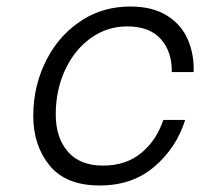

<svg xmlns="http://www.w3.org/2000/svg" viewBox="-20 -562 614 589"><path d="M82 -207Q82 -231 85 -255Q94 -330 132 -395.5Q170 -461 234 -501.5Q298 -542 380 -542Q448 -542 492.5 -514Q537 -486 556.5 -440Q576 -394 574 -341H507Q508 -403 473.5 -442Q439 -481 370 -481Q309 -481 259 -445.5Q209 -410 180 -348Q151 -286 151 -211Q151 -140 188 -97Q225 -54 296 -54Q366 -54 413 -92.5Q460 -131 481 -194H548Q522 -110 454.5 -51.5Q387 7 286 7Q182 7 132 -54.5Q82 -116 82 -207Z"/></svg>

Font: Be Vietnam Light
Style: Italic
Weight: 300
Italic angle: -9.222°
Designer: Gabriel Lam
Foundry: TypeRant
Version: Version 3.000